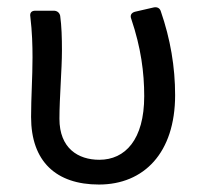

<svg xmlns="http://www.w3.org/2000/svg" viewBox="-20 -491 550 522"><path d="M64.5 -172.9C64.5 -51.8 132.8 10.7 249 10.7C371.1 10.7 456.1 -75.2 456.1 -232.4C456.1 -308.6 443.4 -384.8 417 -460.9C414.1 -469.7 406.2 -472.7 397.5 -470.7L346.7 -459C336.9 -456.1 333 -449.2 336.9 -439.5C363.3 -361.3 372.1 -293.9 372.1 -229.5C372.1 -111.3 320.3 -56.6 250 -56.6C192.4 -56.6 141.6 -87.9 141.6 -168C141.6 -225.6 148.4 -302.7 148.4 -353.5C148.4 -388.7 147.5 -419.9 143.6 -448.2C141.6 -457 134.8 -461.9 126 -461.9H76.2C65.4 -461.9 60.5 -456.1 62.5 -445.3C67.4 -404.3 68.4 -367.2 68.4 -335C68.4 -280.3 64.5 -226.6 64.5 -172.9Z"/></svg>

Font: Ed Sans Neue
Style: Regular
Weight: 400
Designer: Stephen Hutchings
Version: Version 1.004;PS 001.004;hotconv 1.0.88;makeotf.lib2.5.64775